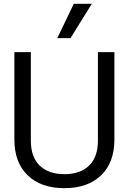

<svg xmlns="http://www.w3.org/2000/svg" viewBox="-20 -972 672 1002"><path d="M55 0ZM55 -244V-700H141V-238Q141 -152 187.5 -107.5Q234 -63 316 -63Q398 -63 444.5 -107.5Q491 -152 491 -238V-700H577V-244Q577 -124 507.5 -57Q438 10 316 10Q194 10 124.5 -57Q55 -124 55 -244ZM365 -952H459L348 -773H279Z"/></svg>

Font: Niramit
Style: Regular
Weight: 400
Version: Version 1.000; ttfautohint (v1.6)